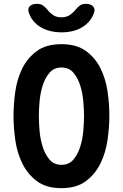

<svg xmlns="http://www.w3.org/2000/svg" viewBox="-20 -970 640 1000"><path d="M300 -111.5Q339.6 -111.5 362.6 -139.2Q385.7 -166.8 398 -206.4Q410.4 -246 414 -289.6Q417.6 -333.1 417.6 -365.6Q417.6 -397.8 414 -441.4Q410.4 -485 398 -524.2Q385.7 -563.5 362.6 -591Q339.6 -618.5 300 -618.5Q261.1 -618.5 237.7 -590.8Q214.3 -563.2 202 -523.6Q189.6 -484 186 -440.7Q182.4 -397.5 182.4 -365.3Q182.4 -332.8 186 -289.4Q189.6 -246 202 -206.4Q214.3 -166.8 237.7 -139.2Q261.1 -111.5 300 -111.5ZM300 10Q220.8 10 172.2 -26.5Q123.6 -63 96.3 -118.6Q69.1 -174.3 59.7 -240.3Q50.4 -306.3 50.4 -365.6Q50.4 -424.3 59.2 -490.1Q68.1 -556 95 -611.5Q121.9 -667 170.8 -703.5Q219.8 -740 300 -740Q379.2 -740 428.2 -704Q477.1 -668 504 -612.9Q530.9 -557.7 540.3 -492.7Q549.6 -427.7 549.6 -370.1Q549.6 -309.4 540.3 -242.6Q530.9 -175.7 503.5 -119.4Q476.1 -63 427.3 -26.5Q378.5 10 300 10ZM131.4 -900.3Q122.5 -922.9 134 -936.4Q145.5 -950 172.9 -950Q183.2 -950 190.8 -947.7Q198.5 -945.4 204.2 -941.1Q217 -932.8 225.9 -920.5Q234.7 -908.1 249 -897.1Q268.5 -879.8 299.7 -879.8Q330.9 -879.8 350.7 -897.1Q364.3 -907.1 373.3 -919Q382.3 -930.8 393.1 -939.1Q399.8 -944.4 407.3 -947.2Q414.8 -950 426.1 -950Q453.5 -950 465.5 -936.4Q477.5 -922.9 468.6 -900.3Q456.8 -867 428.6 -842.9Q379.7 -801.5 300 -801.5Q220.3 -802.2 171.4 -842.9Q142.5 -867.7 131.4 -900.3Z"/></svg>

Font: Maple Mono
Style: Regular
Weight: 400
Monospace: yes
Designer: subframe7536
Version: Version 7.300